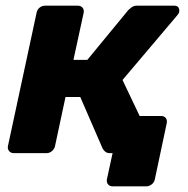

<svg xmlns="http://www.w3.org/2000/svg" viewBox="-20 -540 664 677"><path d="M377 117Q367 117 361 110Q355 103 357 92L377 0L370 -8L359 -131H548Q559 -131 564.5 -124Q570 -117 568 -106L526 92Q524 103 515 110Q506 117 496 117ZM29 0Q18 0 12 -7.5Q6 -15 8 -25L109 -495Q111 -506 119.5 -513Q128 -520 139 -520H254Q265 -520 271 -513Q277 -506 275 -495L239 -329H288L432 -504Q437 -509 444.5 -514.5Q452 -520 463 -520H594Q604 -520 608.5 -514.5Q613 -509 612 -500Q612 -494 605 -486L412 -258L519 -33Q520 -31 520.5 -28Q521 -25 520 -20Q519 -11 511.5 -5.5Q504 0 494 0H368Q358 0 352 -4.5Q346 -9 342 -16L263 -198H211L174 -25Q172 -15 163.5 -7.5Q155 0 144 0Z"/></svg>

Font: Rubik
Style: Bold Italic
Weight: 700
Italic angle: -12°
Designer: Hubert and Fischer
Foundry: Hubert and Fischer
Version: Version 2.300;gftools[0.9.30]